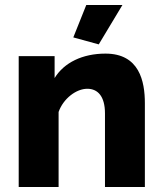

<svg xmlns="http://www.w3.org/2000/svg" viewBox="-20 -750 652 770"><path d="M376 -572 471 -730H326L274 -600ZM561 0V-336C561 -424 539 -535 403 -535C311 -535 237 -499 199 -437V-525H55V0H215V-301C234 -355 286 -394 330 -394C372 -394 401 -364 401 -295V0Z"/></svg>

Font: FIGSv2-sans-serif ExtraBold
Style: Regular
Weight: 800
Designer: Matt McInerney, Pablo Impallari, Rodrigo Fuenzalida,Mirko Velimirovic
Foundry: Matt McInerney, Pablo Impallari, Rodrigo Fuenzalida
Version: Version 4.021;hotconv 1.0.109;makeotfexe 2.5.65596